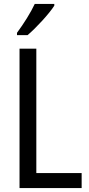

<svg xmlns="http://www.w3.org/2000/svg" viewBox="-20 -963 457 983"><path d="M258 -934V-943H158C137 -898 103 -844 67 -795V-783H121C164 -819 233 -894 258 -934ZM80 0H398V-77H166V-714H80Z"/></svg>

Font: Noto Sans Lao UI Cond
Style: Regular
Weight: 400
Width: 3
Designer: Monotype Design Team
Foundry: Monotype Imaging Inc.
Version: Version 2.000